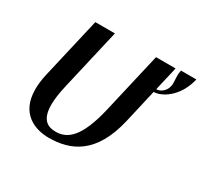

<svg xmlns="http://www.w3.org/2000/svg" viewBox="-148 -899 1157 1104"><g transform="rotate(30 430.0 -347.5)"><path d="M595 -700 502 -298C453 -88 385 -40 309 -40C258 -40 210 -61 210 -163C210 -198 216 -242 229 -298L322 -700H192L99 -298C90 -259 86 -224 86 -194C86 -31 202 10 292 10C436 10 574 -48 632 -298L683 -520C735 -520 830 -575 860 -705H758C755 -692 754 -680 754 -669C754 -650 756 -634 756 -619C756 -573 722 -541 688 -541L725 -700Z"/></g></svg>

Font: Pfennig
Style: BoldItalic
Weight: 700
Italic angle: -13°
Version: Version 20100423